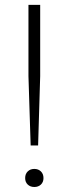

<svg xmlns="http://www.w3.org/2000/svg" viewBox="-20 -760 281 786"><path d="M105.5 -164.5 96.5 -448.5V-740H144.5V-448.5L136 -164.5ZM83 -31Q83 -48 93.5 -58.2Q104 -68.5 120.5 -68.5Q137 -68.5 147.5 -58.2Q158 -48 158 -31Q158 -14.5 147.5 -4.5Q137 5.5 120.5 5.5Q104 5.5 93.5 -4.5Q83 -14.5 83 -31Z"/></svg>

Font: Encode Sans Semi Expanded ExLight
Style: Regular
Weight: 275
Width: 6
Designer: Multiple Designers
Foundry: Impallari Type
Version: Version 2.000